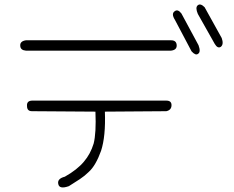

<svg xmlns="http://www.w3.org/2000/svg" viewBox="-20 -813 1040 853"><path d="M965 -644Q975 -616 961 -605Q947 -596 934 -618L859 -751Q847 -779 858 -789Q870 -800 889 -781ZM862 -612Q873 -582 860 -574Q849 -565 831 -585L757 -725Q740 -752 756 -763Q770 -774 786 -753ZM740 -634Q764 -634 765 -612Q766 -591 740 -588H95Q71 -590 70 -609Q68 -630 95 -634ZM719 -366Q742 -366 742 -346Q742 -324 719 -319L446 -317Q450 -207 429 -143Q418 -112 404 -87.5Q390 -63 373 -48Q357 -32 334.5 -17Q312 -2 286 14Q244 29 239 5Q233 -19 268 -28Q323 -59 353 -95Q382 -129 396 -175Q408 -222 404 -317L122 -319Q100 -319 100 -342Q98 -365 122 -366Z"/></svg>

Font: Yomogi
Style: Regular
Weight: 400
Designer: satsuyako
Foundry: satsuyako
Version: Version 3.100